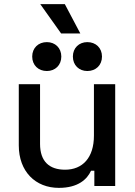

<svg xmlns="http://www.w3.org/2000/svg" viewBox="-20 -901 654 930"><path d="M265 9C359 9 402 -33 421 -74H437V0H538V-493H435V-244C435 -137 380 -79 295 -79C219 -79 174 -119 174 -204V-493H71V-197C71 -70 152 9 265 9ZM136 -627C136 -585 166 -557 207 -557C247 -557 277 -585 277 -627C277 -669 247 -697 207 -697C166 -697 136 -669 136 -627ZM175 -881 276 -739H369L294 -881ZM333 -627C333 -585 363 -557 403 -557C444 -557 474 -585 474 -627C474 -669 444 -697 403 -697C363 -697 333 -669 333 -627Z"/></svg>

Font: Meta Space Medium
Style: Regular
Weight: 500
Designer: Meta Pool / Florian Karsten
Foundry: Meta Pool / Florian Karsten
Version: Version 2.000;Glyphs 3.1.1 (3137)